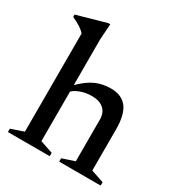

<svg xmlns="http://www.w3.org/2000/svg" viewBox="-168 -827 884 944"><g transform="rotate(30 274.0 -355.0)"><path d="M251 0H13.5V-19L85 -43.5V-600.5Q64 -626 8.5 -650.5V-664L172.5 -710.5H184.5L178.5 -622V-362Q223.5 -406 262 -422.5Q300.5 -439 345.5 -439Q407.5 -439 437.5 -399.8Q467.5 -360.5 467.5 -276.5V-43.5L540 -19V0H304.5V-19L374.5 -42.5V-279Q374.5 -317 351 -338.5Q327.5 -360 282.5 -360Q250.5 -360 222.2 -350Q194 -340 178.5 -325V-43.5L251 -19Z"/></g></svg>

Font: Newsreader Text Medium
Style: Regular
Weight: 500
Designer: Hugues Gentile
Foundry: Production Type
Version: Version 1.002